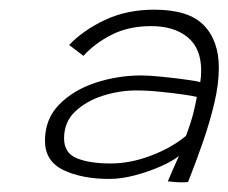

<svg xmlns="http://www.w3.org/2000/svg" viewBox="-20 -728 472 397"><path d="M327 -353Q329.5 -359.5 337.8 -378.2Q346 -397 350 -405.5Q337 -395 312.2 -384Q287.5 -373 259 -365.5Q230.5 -358 206 -358Q150 -358 111.5 -376.2Q73 -394.5 73 -437Q73 -482 102.5 -512Q132 -542 177.8 -557Q223.5 -572 272.5 -572Q289 -572 315.8 -569.2Q342.5 -566.5 365.8 -563.2Q389 -560 394 -558Q396 -569.5 396 -582Q396 -628 368 -651Q340 -674 292.5 -674Q246 -674 211 -656.2Q176 -638.5 152.5 -612.5L123 -635Q152 -665.5 197.2 -686.8Q242.5 -708 299 -708Q370 -708 401.2 -676Q432.5 -644 432.5 -587.5Q432.5 -555 423.5 -516.2Q414.5 -477.5 400 -435.5Q385.5 -393.5 369 -352Q368 -351.5 362.8 -351.2Q357.5 -351 354.5 -351Q347.5 -351 339.2 -351.8Q331 -352.5 327 -353ZM209 -390Q249.5 -390 292.2 -406.2Q335 -422.5 364.5 -447Q370.5 -463 374.2 -474.8Q378 -486.5 380.5 -497Q382.5 -505 384 -512.2Q385.5 -519.5 387 -527.5Q380.5 -529.5 359.5 -532.5Q338.5 -535.5 312 -538.2Q285.5 -541 261.5 -541Q227 -541 192.5 -530Q158 -519 135.2 -497.2Q112.5 -475.5 112.5 -442Q112.5 -411.5 138.8 -400.8Q165 -390 209 -390Z"/></svg>

Font: Grandstander Thin
Style: Italic
Weight: 100
Italic angle: -15°
Designer: Tyler Finck
Foundry: Etcetera Type Co
Version: Version 1.200